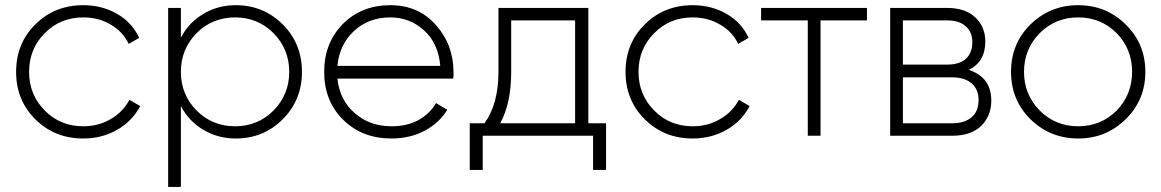

<svg xmlns="http://www.w3.org/2000/svg" viewBox="-20 -531 4543 751"><path d="M305.7 10.7Q193.4 10.7 118.2 -64.5Q43 -138.7 43 -250Q43 -361.3 118.2 -435.5Q193.4 -510.7 305.7 -510.7Q378.9 -510.7 438.5 -476.6Q497.1 -442.4 524.4 -382.8Q510.7 -375 483.4 -359.4Q460.9 -407.2 413.1 -434.6Q366.2 -462.9 305.7 -462.9Q215.8 -462.9 155.3 -401.4Q93.8 -339.8 93.8 -250Q93.8 -160.2 155.3 -98.6Q215.8 -37.1 305.7 -37.1Q366.2 -37.1 413.1 -65.4Q460.9 -92.8 486.3 -140.6Q500 -132.8 528.3 -116.2Q498 -57.6 438.5 -23.4Q378.9 10.7 305.7 10.7Z M902.3 -510.7Q1010.7 -510.7 1085.9 -435.5Q1161.1 -360.4 1161.1 -250Q1161.1 -139.6 1085.9 -64.5Q1010.7 10.7 902.3 10.7Q832 10.7 775.4 -23.4Q718.8 -56.6 687.5 -116.2Q687.5 -10.7 687.5 200.2Q674.8 200.2 637.7 200.2Q637.7 25.4 637.7 -500Q650.4 -500 687.5 -500Q687.5 -470.7 687.5 -383.8Q718.8 -443.4 775.4 -476.6Q832 -510.7 902.3 -510.7ZM899.4 -37.1Q988.3 -37.1 1049.8 -98.6Q1111.3 -161.1 1111.3 -250Q1111.3 -338.9 1049.8 -401.4Q988.3 -462.9 899.4 -462.9Q810.5 -462.9 749 -401.4Q687.5 -338.9 687.5 -250Q687.5 -161.1 749 -98.6Q810.5 -37.1 899.4 -37.1Z M1506.8 -510.7Q1617.2 -510.7 1685.5 -432.6Q1753.9 -355.5 1753.9 -248Q1753.9 -244.1 1753.9 -236.3Q1752.9 -227.5 1752.9 -223.6Q1602.5 -223.6 1299.8 -223.6Q1308.6 -139.6 1367.2 -88.9Q1425.8 -37.1 1511.7 -37.1Q1572.3 -37.1 1617.2 -61.5Q1662.1 -86.9 1685.5 -127.9Q1700.2 -119.1 1729.5 -101.6Q1698.2 -49.8 1640.6 -19.5Q1584 10.7 1510.7 10.7Q1396.5 10.7 1322.3 -62.5Q1248 -135.7 1248 -250Q1248 -362.3 1320.3 -436.5Q1393.6 -510.7 1506.8 -510.7ZM1506.8 -462.9Q1421.9 -462.9 1365.2 -410.2Q1307.6 -357.4 1299.8 -273.4Q1433.6 -273.4 1702.1 -273.4Q1694.3 -362.3 1638.7 -412.1Q1583 -462.9 1506.8 -462.9Z M2281.2 -48.8Q2298.8 -48.8 2350.6 -48.8Q2350.6 -2.9 2350.6 133.8Q2337.9 133.8 2299.8 133.8Q2299.8 100.6 2299.8 0Q2192.4 0 1868.2 0Q1868.2 33.2 1868.2 133.8Q1855.5 133.8 1817.4 133.8Q1817.4 87.9 1817.4 -48.8Q1831.1 -48.8 1875 -48.8Q1929.7 -124 1929.7 -250Q1929.7 -333 1929.7 -500Q2017.6 -500 2281.2 -500Q2281.2 -387.7 2281.2 -48.8ZM1936.5 -48.8Q2009.8 -48.8 2229.5 -48.8Q2229.5 -149.4 2229.5 -451.2Q2167 -451.2 1979.5 -451.2Q1979.5 -400.4 1979.5 -250Q1979.5 -127 1936.5 -48.8Z M2689.5 10.7Q2577.1 10.7 2502 -64.5Q2426.8 -138.7 2426.8 -250Q2426.8 -361.3 2502 -435.5Q2577.1 -510.7 2689.5 -510.7Q2762.7 -510.7 2822.3 -476.6Q2880.9 -442.4 2908.2 -382.8Q2894.5 -375 2867.2 -359.4Q2844.7 -407.2 2796.9 -434.6Q2750 -462.9 2689.5 -462.9Q2599.6 -462.9 2539.1 -401.4Q2477.5 -339.8 2477.5 -250Q2477.5 -160.2 2539.1 -98.6Q2599.6 -37.1 2689.5 -37.1Q2750 -37.1 2796.9 -65.4Q2844.7 -92.8 2870.1 -140.6Q2883.8 -132.8 2912.1 -116.2Q2881.8 -57.6 2822.3 -23.4Q2762.7 10.7 2689.5 10.7Z M3371.1 -500Q3371.1 -487.3 3371.1 -451.2Q3326.2 -451.2 3189.5 -451.2Q3189.5 -337.9 3189.5 0Q3176.8 0 3139.6 0Q3139.6 -112.3 3139.6 -451.2Q3093.8 -451.2 2957 -451.2Q2957 -462.9 2957 -500Q3060.5 -500 3371.1 -500Z M3769.5 -257.8Q3857.4 -228.5 3857.4 -137.7Q3857.4 -78.1 3818.4 -39.1Q3778.3 0 3704.1 0Q3623 0 3461.9 0Q3461.9 -125 3461.9 -500Q3517.6 -500 3684.6 -500Q3755.9 -500 3794.9 -462.9Q3834 -425.8 3834 -369.1Q3834 -289.1 3769.5 -257.8ZM3684.6 -451.2Q3641.6 -451.2 3511.7 -451.2Q3511.7 -408.2 3511.7 -278.3Q3554.7 -278.3 3684.6 -278.3Q3732.4 -278.3 3757.8 -300.8Q3783.2 -324.2 3783.2 -366.2Q3783.2 -406.2 3756.8 -428.7Q3731.4 -451.2 3684.6 -451.2ZM3704.1 -48.8Q3753.9 -48.8 3781.2 -73.2Q3807.6 -96.7 3807.6 -139.6Q3807.6 -181.6 3780.3 -205.1Q3752.9 -228.5 3704.1 -228.5Q3639.6 -228.5 3511.7 -228.5Q3511.7 -183.6 3511.7 -48.8Q3559.6 -48.8 3704.1 -48.8Z M4197.3 10.7Q4087.9 10.7 4010.7 -64.5Q3934.6 -139.6 3934.6 -250Q3934.6 -360.4 4010.7 -435.5Q4087.9 -510.7 4197.3 -510.7Q4306.6 -510.7 4382.8 -435.5Q4460 -360.4 4460 -250Q4460 -139.6 4382.8 -64.5Q4306.6 10.7 4197.3 10.7ZM4197.3 -37.1Q4286.1 -37.1 4347.7 -98.6Q4408.2 -161.1 4408.2 -250Q4408.2 -338.9 4347.7 -401.4Q4286.1 -462.9 4197.3 -462.9Q4108.4 -462.9 4046.9 -401.4Q3985.4 -338.9 3985.4 -250Q3985.4 -161.1 4046.9 -98.6Q4108.4 -37.1 4197.3 -37.1Z"/></svg>

Font: LeFont
Style: ExtraLight
Weight: 200
Designer: Leryon MEDIA
Version: Version 1.0